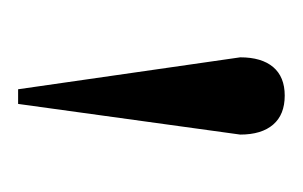

<svg xmlns="http://www.w3.org/2000/svg" viewBox="-81 -673 333 211"><g transform="rotate(90 85.5 -567.5)"><path d="M94.2 -420.9H78.1L43 -665Q43 -688.5 53.7 -701.2Q64.5 -713.9 85 -713.9Q106 -713.9 116.9 -701.2Q127.9 -688.5 127.9 -665Z"/></g></svg>

Font: BabelStone Ogham Pictish
Style: Bold
Weight: 700
Designer: Andrew West
Foundry: BabelStone
Version: Version 1.02 March 14, 2022